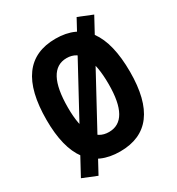

<svg xmlns="http://www.w3.org/2000/svg" viewBox="-191 -867 969 1052"><g transform="rotate(-30 293.0 -341.5)"><path d="M122.6 65.4 32.2 28.8 453.6 -748 543.9 -711.4ZM293 9.8Q28.8 9.8 28.8 -341.8Q28.8 -703.1 293 -703.1Q557.1 -703.1 557.1 -341.8Q557.1 9.8 293 9.8ZM293 -113.3Q421.9 -113.3 421.9 -341.8Q421.9 -580.6 293 -580.6Q164.1 -580.6 164.1 -341.8Q164.1 -113.3 293 -113.3Z"/></g></svg>

Font: Cascadia Mono
Style: Regular
Weight: 400
Monospace: yes
Designer: Aaron Bell
Foundry: Saja Typeworks
Version: Version 2102.003